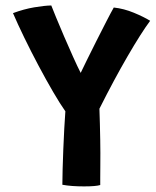

<svg xmlns="http://www.w3.org/2000/svg" viewBox="-20 -681 572 702"><path d="M219 -274Q200.5 -300 174.5 -344.5Q148.5 -389 120.8 -441.2Q93 -493.5 68.5 -544Q44 -594.5 27.5 -633Q68 -648 105.2 -654.2Q142.5 -660.5 167.5 -661Q172 -649 184.8 -618Q197.5 -587 214.2 -548.2Q231 -509.5 247.2 -473.2Q263.5 -437 275 -414.5Q282 -429.5 297.8 -461.5Q313.5 -493.5 332.5 -531.2Q351.5 -569 368.8 -602.5Q386 -636 396 -653.5Q433 -649.5 469.2 -634.5Q505.5 -619.5 529 -605Q496 -560.5 446.8 -475.8Q397.5 -391 343.5 -283.5Q344.5 -259 345.2 -228.2Q346 -197.5 346.5 -168.5Q347 -139.5 347 -121.5Q347 -99 346.8 -74.2Q346.5 -49.5 346.5 -30Q346.5 -10.5 346.5 -4.5Q331 0.5 287 0.5Q240.5 0.5 208 -5.5Q208 -29 209 -63.5Q210 -98 211.5 -136.5Q213 -175 215 -211Q217 -247 219 -274Z"/></svg>

Font: Grandstander SemiBold
Style: Regular
Weight: 600
Designer: Tyler Finck
Foundry: Etcetera Type Co
Version: Version 1.200; ttfautohint (v1.8.3)